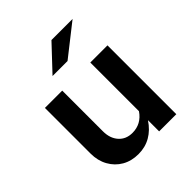

<svg xmlns="http://www.w3.org/2000/svg" viewBox="-203 -859 996 996"><g transform="rotate(-45 295.5 -361.0)"><path d="M238 8Q187 8 148 -14.5Q109 -37 86.5 -77.5Q64 -118 64 -170V-505H191V-206Q191 -155 219 -123.5Q247 -92 294 -92Q326 -92 352 -106Q378 -120 397 -148V-505H523V0H397V-82Q368 -38 328 -15Q288 8 238 8ZM209 -594 337 -730H492L319 -594Z"/></g></svg>

Font: Red Hat Text SemiBold
Style: Regular
Weight: 600
Designer: Pentagram, MCKL
Foundry: MCKL
Version: Version 1.030